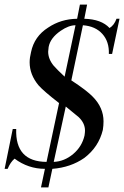

<svg xmlns="http://www.w3.org/2000/svg" viewBox="-31 -714 536 829"><path d="M472 -633H485L453 -481H439Q441 -534 411 -567.5Q381 -601 327 -605L277 -367Q343 -324 370 -296Q416 -249 416 -190Q416 -172 413 -153Q395 -79 333 -32Q274 9 195 15L178 95H146L163 15Q91 15 32 -29Q14 -14 2 15H-11L24 -157H39Q34 -16 170 -15L224 -269Q157 -321 135 -346Q97 -392 97 -445Q97 -465 103 -489Q117 -557 177 -595Q232 -632 302 -633L314 -694H345L333 -633Q407 -631 442 -593Q462 -605 472 -633ZM248 -383 295 -605Q266 -605 231 -581Q186 -550 179 -511Q177 -497 177 -491Q177 -459 201 -430Q214 -415 248 -383ZM334 -129Q336 -143 336 -150Q336 -182 309 -208L253 -254L201 -15Q247 -17 285 -49Q323 -81 334 -129Z"/></svg>

Font: GFS Solomos
Style: Regular
Weight: 400
Designer: George D. Matthiopoulos
Foundry: George D. Matthiopoulos
Version: Version 1.000